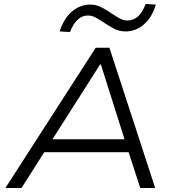

<svg xmlns="http://www.w3.org/2000/svg" viewBox="-20 -945 885 965"><path d="M7 0 461 -705H530L760 0H685L619 -203L657 -180H171L217 -203L88 0ZM483 -621 233 -228 205 -245H642L611 -229L487 -621ZM332 -784 280 -787Q293 -829 315.5 -859Q338 -889 368 -905.5Q398 -922 433 -922Q464 -922 490.5 -908Q517 -894 540 -878Q561 -864 580.5 -853Q600 -842 621 -842Q651 -842 674 -863Q697 -884 712 -925L763 -922Q745 -859 704 -823Q663 -787 611 -787Q579 -787 553 -801Q527 -815 503 -831Q482 -845 462.5 -856Q443 -867 422 -867Q392 -867 369.5 -845.5Q347 -824 332 -784Z"/></svg>

Font: Nunito Sans 7pt SemiExpanded Light
Style: Italic
Weight: 300
Width: 6
Italic angle: -9°
Designer: Vernon Adams
Foundry: Vernon Adams
Version: Version 3.101;gftools[0.9.27]